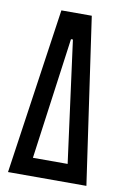

<svg xmlns="http://www.w3.org/2000/svg" viewBox="-80 -736 506 784"><g transform="rotate(10 172.5 -344.0)"><path d="M10 0 110 -688H236L335 0ZM100 -75H244L177 -579H169Z"/></g></svg>

Font: Saira UltraCondensed SemiBold
Style: Regular
Weight: 600
Width: 1
Designer: Hector Gatti with collaboration of the Omnibus-Type team
Foundry: Omnibus-Type
Version: Version 1.101